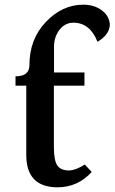

<svg xmlns="http://www.w3.org/2000/svg" viewBox="-20 -798 494 828"><path d="M227.1 9.8Q93.3 8.8 93.3 -129.4V-428.7H46.9V-468.8Q106.9 -468.8 106.9 -517.1Q106.9 -629.4 178 -703.6Q249 -777.8 339.4 -777.8Q387.7 -777.8 420.7 -752.2Q453.6 -726.6 453.6 -688Q449.7 -647 400.4 -617.7Q368.2 -699.7 296.9 -700.2Q260.3 -700.2 236.6 -669.4Q212.9 -638.7 212.9 -596.2V-485.4H344.2V-428.7H212.4V-165Q212.4 -106 227.1 -84.5Q241.7 -63 277.3 -63Q305.2 -63 345.7 -88.4L375.5 -56.6Q315.9 9.8 227.1 9.8Z"/></svg>

Font: Kelvinch
Style: Bold
Weight: 700
Designer: Paul James Miller
Foundry: High-Logic / Made with FontCreator
Version: Version 3.501;March 28, 2021;FontCreator 13.0.0.2683 64-bit